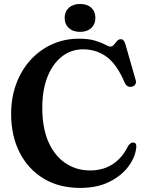

<svg xmlns="http://www.w3.org/2000/svg" viewBox="-20 -904 714 940"><path d="M647.5 -186Q644 -137.5 610.2 -91Q576.5 -44.5 516.2 -14.2Q456 16 372.5 16Q268.5 16 192.8 -30.2Q117 -76.5 75.8 -158Q34.5 -239.5 34.5 -346.5Q34.5 -425.5 59.2 -492.8Q84 -560 129 -609.8Q174 -659.5 234.5 -687Q295 -714.5 366 -714.5Q414.5 -714.5 445.5 -705Q476.5 -695.5 494 -685.8Q511.5 -676 521 -676Q530.5 -676 537.8 -685Q545 -694 552.8 -703Q560.5 -712 570.5 -712Q580 -712 585 -706.2Q590 -700.5 594.5 -685.5L644.5 -511Q648 -499.5 642.2 -490.5Q636.5 -481.5 624.5 -479.5Q601 -475 590.5 -499.5Q551.5 -590.5 501.2 -626.5Q451 -662.5 387 -662.5Q328 -662.5 282.8 -627Q237.5 -591.5 212.2 -527.2Q187 -463 187 -376.5Q187 -277.5 217.2 -209Q247.5 -140.5 300.8 -105Q354 -69.5 421.5 -69.5Q485 -69.5 532.2 -100.5Q579.5 -131.5 607.5 -190Q621.5 -209.5 635.5 -206Q648 -203.5 647.5 -186ZM372 -748Q337 -748 316.8 -766.8Q296.5 -785.5 296.5 -816.5Q296.5 -847 317 -865.8Q337.5 -884.5 372 -884.5Q407 -884.5 427 -866Q447 -847.5 447 -816.5Q447 -785.5 427 -766.8Q407 -748 372 -748Z"/></svg>

Font: Fraunces 72pt S050 SemiBold
Style: Regular
Weight: 600
Version: Version 1.000; ttfautohint (v1.8.3)